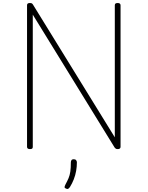

<svg xmlns="http://www.w3.org/2000/svg" viewBox="-20 -973 977 1271"><path d="M178 14Q159 14 159 -1V-938Q159 -946 163.5 -949.5Q168 -953 177 -953Q186 -953 190 -951Q194 -949 198 -943L740 -64V-938Q740 -946 744.5 -949.5Q749 -953 759 -953Q778 -953 778 -938V-1Q778 7 773 10.5Q768 14 760 14Q751 14 747 11.5Q743 9 739 4L197 -876V-1Q197 7 193 10.5Q189 14 178 14ZM418 276Q408 272 407.5 266.5Q407 261 413 249Q426 225 434 206Q442 187 445.5 163Q449 139 449 102Q449 94 453 87.5Q457 81 468 81Q479 81 484 87.5Q489 94 489 102Q489 130 484 158.5Q479 187 468.5 214Q458 241 443 265Q438 272 432.5 276Q427 280 418 276Z"/></svg>

Font: Playwrite US Modern Thin
Style: Regular
Weight: 250
Designer: Veronika Burian, José Scaglione
Foundry: TypeTogether
Version: Version 1.003